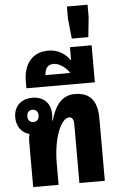

<svg xmlns="http://www.w3.org/2000/svg" viewBox="-66 -1077 689 1121"><g transform="rotate(-5 279.0 -516.5)"><path d="M82 0H231V-125C231 -192 241 -261 261 -313C279 -360 303 -387 327 -387C344 -387 353 -371 353 -346V0H502V-364C502 -471 459 -520 370 -520C330 -520 299 -504 273 -472C256 -449 242 -420 229 -376H226C228 -389 229 -396 229 -408V-418C229 -480 186 -520 123 -520C56 -520 13 -479 13 -414C13 -361 43 -321 87 -311C83 -294 82 -281 82 -266ZM117 -378C97 -378 84 -391 84 -414C84 -437 97 -450 117 -450C137 -450 150 -437 150 -414C150 -392 137 -378 117 -378Z M93 -578H494V-795H367V-719H365C338 -758 295 -786 239 -786C138 -786 93 -711 93 -620ZM211 -645C211 -678 225 -706 263 -706C299 -706 340 -673 355 -645Z M382 -844H479L491 -961V-1033H370V-961Z"/></g></svg>

Font: Noto Sans Thai Looped UI Narrow ExtraBold
Style: Regular
Weight: 800
Width: 4
Designer: Cadson Demak Team
Foundry: Cadson Demak Co., Ltd.
Version: Version 1.000